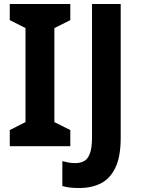

<svg xmlns="http://www.w3.org/2000/svg" viewBox="-20 -734 709 964"><path d="M333 0H29V-81L108 -121V-593L29 -633V-714H333V-633L253 -593V-121L333 -81ZM377 210Q351 210 330 207.5Q309 205 293 200V75Q308 79 324 82Q340 85 358 85Q382 85 401 75.5Q420 66 431 38Q442 10 442 -44V-714H586V-41Q586 51 560 106.5Q534 162 487.5 186Q441 210 377 210Z"/></svg>

Font: Noto Sans Tamil SemiCondensed
Style: Bold
Weight: 700
Width: 4
Designer: Jelle Bosma - Monotype Design Team
Foundry: Monotype Imaging Inc.
Version: Version 2.004; ttfautohint (v1.8.4.7-5d5b)